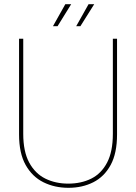

<svg xmlns="http://www.w3.org/2000/svg" viewBox="-20 -885 649 917"><path d="M307 12Q241 12 187.5 -14.5Q134 -41 102.5 -97Q71 -153 71 -243V-700H91V-246Q91 -161 119.5 -108.5Q148 -56 196.5 -32Q245 -8 306 -8Q368 -8 416 -32Q464 -56 491.5 -108.5Q519 -161 519 -246V-700H539V-243Q539 -153 508.5 -97Q478 -41 425.5 -14.5Q373 12 307 12ZM344 -760 403 -865H430L364 -760ZM233 -760 292 -865H320L255 -760Z"/></svg>

Font: DM Sans 16pt Thin
Style: Regular
Weight: 250
Version: Version 4.004;gftools[0.9.30]